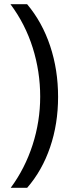

<svg xmlns="http://www.w3.org/2000/svg" viewBox="-20 -734 336 912"><path d="M255.9 -273.9Q255.9 -145.5 218 -34.7Q180.2 76.2 108.9 158.2H30.8Q98.6 66.4 134.8 -45.7Q170.9 -157.7 170.9 -274.9Q170.9 -394 135.5 -506.8Q100.1 -619.6 29.8 -713.9H108.9Q180.7 -628.4 218.3 -515.4Q255.9 -402.3 255.9 -273.9Z"/></svg>

Font: WebKoruri
Style: Regular
Weight: 400
Foundry: lindwurm / mohemohe
Version: Version 1.00